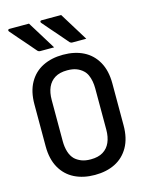

<svg xmlns="http://www.w3.org/2000/svg" viewBox="-140 -1037 880 1142"><g transform="rotate(-15 300.0 -465.5)"><path d="M300 -720Q372 -720 425.5 -693Q479 -666 509.5 -612Q540 -558 540 -479V-221Q540 -142 509.5 -88Q479 -34 425.5 -7Q372 20 300 20Q229 20 175 -7Q121 -34 90.5 -88Q60 -142 60 -221V-479Q60 -558 90.5 -612Q121 -666 175 -693Q229 -720 300 -720ZM166 -223Q166 -188 175 -158.5Q184 -129 203 -110Q219 -95 242.5 -85.5Q266 -76 300 -76Q346 -76 375.5 -94Q405 -112 419.5 -145Q434 -178 434 -223V-477Q434 -500 430 -521.5Q426 -543 418 -560.5Q410 -578 397 -590Q380 -606 357 -615Q334 -624 300 -624Q254 -624 224.5 -606Q195 -588 180.5 -555.5Q166 -523 166 -477ZM153 -951Q172 -921 189.5 -892Q207 -863 225 -834.5Q243 -806 261 -776Q248 -776 236.5 -776Q225 -776 211 -776Q197 -776 176 -776Q170 -776 166 -778Q162 -780 160 -782Q128 -820 107.5 -843Q87 -866 69 -887Q51 -908 26 -937Q22 -942 24 -946.5Q26 -951 32 -951Q57 -951 73 -951Q89 -951 107 -951Q125 -951 153 -951ZM351 -951Q370 -921 387.5 -892Q405 -863 423 -834.5Q441 -806 459 -776Q446 -776 434.5 -776Q423 -776 409 -776Q395 -776 374 -776Q368 -776 364 -778Q360 -780 358 -782Q326 -820 305.5 -843Q285 -866 267 -887Q249 -908 224 -937Q220 -942 222 -946.5Q224 -951 230 -951Q255 -951 271 -951Q287 -951 305 -951Q323 -951 351 -951Z"/></g></svg>

Font: Recursive Monospace Medium
Style: Regular
Weight: 500
Version: Version 1.047